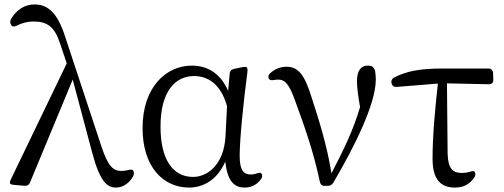

<svg xmlns="http://www.w3.org/2000/svg" viewBox="-20 -828 2271 866"><path d="M26 0C28 4 34 5 44 6L91 10C102 11 111 6 115 -4L308 -469L396 -139C431 -6 465 18 503 18C533 18 563 -1 580 -32C585 -41 585 -49 582 -56C579 -64 571 -64 559 -61C547 -58 535 -57 527 -57C489 -57 466 -80 436 -172L273 -665C240 -767 198 -808 136 -808C91 -808 55 -784 30 -743C25 -733 25 -725 30 -716C34 -708 43 -706 55 -712C76 -723 102 -731 132 -731C191 -731 226 -709 251 -632L281 -542L29 -19C24 -9 24 -3 26 0Z M833 18C894 18 959 -14 996 -99C1006 -13 1034 18 1084 18C1115 18 1140 4 1157 -20C1164 -29 1164 -37 1160 -44C1156 -51 1148 -50 1136 -45C1129 -43 1121 -41 1111 -41C1078 -41 1061 -61 1061 -126C1061 -198 1078 -368 1096 -504C1097 -515 1096 -521 1093 -524C1090 -527 1083 -527 1073 -525L1034 -517C1022 -514 1017 -507 1016 -496L1009 -418C974 -498 916 -532 844 -532C733 -532 623 -439 623 -250C623 -79 713 18 833 18ZM704 -257C704 -421 774 -485 855 -485C917 -485 976 -450 1004 -349L997 -211C989 -84 915 -30 851 -30C759 -30 704 -109 704 -257Z M1445 10H1460C1470 10 1478 5 1484 -5C1579 -167 1675 -359 1675 -469C1675 -483 1674 -495 1672 -506C1670 -515 1668 -521 1660 -527C1654 -531 1647 -532 1638 -532C1608 -532 1590 -509 1590 -462C1590 -435 1595 -397 1604 -345C1572 -237 1532 -157 1475 -46C1456 -168 1418 -289 1385 -390C1354 -490 1326 -527 1272 -527C1248 -527 1219 -518 1198 -497C1190 -489 1189 -482 1192 -474C1195 -467 1203 -465 1215 -467C1221 -468 1227 -469 1234 -469C1267 -469 1285 -447 1312 -371C1351 -265 1394 -145 1423 -7C1426 5 1433 11 1445 10Z M1746 -452C1749 -441 1757 -435 1769 -436L1955 -451C1943 -341 1931 -220 1931 -112C1931 -17 1969 18 2032 18C2071 18 2098 3 2119 -27C2125 -36 2125 -43 2122 -51C2119 -58 2111 -57 2099 -53C2089 -50 2077 -48 2063 -48C2024 -48 2001 -65 1999 -134L1996 -452L2185 -448C2198 -448 2206 -455 2205 -469L2204 -499C2203 -511 2195 -519 2183 -519H1978C1876 -519 1815 -508 1757 -478C1747 -472 1743 -463 1746 -452Z"/></svg>

Font: 寒蝉锦书宋
Style: Regular
Weight: 400
Designer: 寒蝉锦书宋{Warren} 思源宋体{Ryoko NISHIZUKA 西塚涼子 (kana & ideographs); Frank Grießhammer (Latin, Greek & Cyrillic); Wenlong ZHANG 
Foundry: Adobe & ChillType
Version: Version 2.000;Glyphs 3.1.1 (3135)